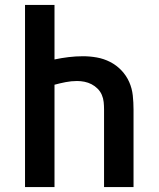

<svg xmlns="http://www.w3.org/2000/svg" viewBox="-20 -755 640 775"><path d="M81 0V-735H200V-515Q228 -521 257 -524.5Q286 -528 315 -528Q343 -528 371 -523Q399 -518 424.5 -505Q450 -492 470 -471Q490 -450 501.5 -424Q513 -398 516 -369.5Q519 -341 519 -313V0H400V-313Q400 -328 398.5 -343Q397 -358 391 -372Q385 -386 374 -397Q363 -408 349.5 -415Q336 -422 321 -425Q306 -428 291 -428Q268 -428 245 -423.5Q222 -419 200 -413V0Z"/></svg>

Font: Iosevka Book
Style: Bold
Weight: 700
Designer: Belleve Invis
Foundry: Belleve Invis
Version: Version 28.0.7; ttfautohint (v1.8.3)